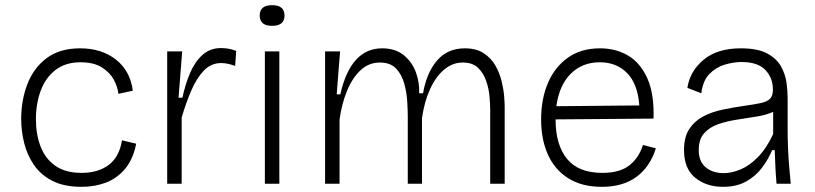

<svg xmlns="http://www.w3.org/2000/svg" viewBox="-20 -711 3152 743"><path d="M296 12Q228 12 183 -11Q138 -34 111.5 -72.5Q85 -111 73.5 -157.5Q62 -204 62 -251Q62 -323 86 -385.5Q110 -448 160.5 -486Q211 -524 290 -524Q373 -524 428.5 -480.5Q484 -437 494 -360L438 -348Q436 -373 421 -401.5Q406 -430 374.5 -450Q343 -470 292 -470Q233 -470 194.5 -440Q156 -410 137.5 -360Q119 -310 119 -250Q119 -191 137 -144Q155 -97 194 -69.5Q233 -42 296 -42Q360 -42 401 -73Q442 -104 452 -168L507 -155Q495 -94 463.5 -57Q432 -20 389 -4Q346 12 296 12Z M627 0V-512H685L671 -333H686Q697 -385 715.5 -428.5Q734 -472 763.5 -498.5Q793 -525 835 -525Q847 -525 861.5 -523Q876 -521 894 -514L890 -456Q876 -461 862.5 -464Q849 -467 836 -467Q796 -467 768 -437Q740 -407 719.5 -359Q699 -311 683 -256V0Z M1005 0V-512H1061V0ZM1033 -611Q985 -611 985 -651Q985 -691 1033 -691Q1081 -691 1081 -651Q1081 -611 1033 -611Z M1238 0V-512H1296L1283 -346H1297Q1337 -524 1459 -524Q1510 -524 1542.5 -497.5Q1575 -471 1589.5 -431Q1604 -391 1602 -350H1617Q1631 -430 1671.5 -477Q1712 -524 1779 -524Q1823 -524 1852 -505Q1881 -486 1897.5 -456.5Q1914 -427 1921.5 -395.5Q1929 -364 1931 -338Q1933 -312 1933 -300V0H1877V-284Q1877 -305 1874.5 -336Q1872 -367 1861.5 -397.5Q1851 -428 1830 -448.5Q1809 -469 1771 -469Q1731 -469 1698.5 -441.5Q1666 -414 1644 -365.5Q1622 -317 1613 -254V0H1558V-259Q1558 -282 1556 -317Q1554 -352 1544.5 -387Q1535 -422 1513 -445.5Q1491 -469 1450 -469Q1407 -469 1375 -439Q1343 -409 1322.5 -358.5Q1302 -308 1294 -248V0Z M2309 12Q2231 12 2178.5 -21.5Q2126 -55 2100 -113.5Q2074 -172 2074 -248Q2074 -328 2100.5 -390Q2127 -452 2178 -488Q2229 -524 2302 -524Q2363 -524 2410.5 -496Q2458 -468 2485 -408Q2512 -348 2509 -252L2130 -249V-248Q2130 -151 2174 -96.5Q2218 -42 2311 -42Q2379 -42 2416 -71.5Q2453 -101 2468 -150L2518 -137Q2496 -66 2443.5 -27Q2391 12 2309 12ZM2301 -470Q2233 -470 2188.5 -425.5Q2144 -381 2133 -300L2454 -303Q2448 -386 2407 -428Q2366 -470 2301 -470Z M2777 12Q2714 12 2670.5 -23Q2627 -58 2627 -131Q2627 -181 2647.5 -212Q2668 -243 2701.5 -260.5Q2735 -278 2775.5 -286.5Q2816 -295 2857 -301Q2901 -307 2925.5 -312.5Q2950 -318 2960.5 -329.5Q2971 -341 2971 -364Q2971 -410 2941.5 -440.5Q2912 -471 2850 -471Q2819 -471 2785 -461Q2751 -451 2725.5 -425Q2700 -399 2694 -350L2640 -371Q2650 -436 2703 -480Q2756 -524 2847 -524Q2913 -524 2950 -503.5Q2987 -483 3003.5 -452Q3020 -421 3024 -388.5Q3028 -356 3028 -332V-204Q3028 -175 3029.5 -138.5Q3031 -102 3034 -65.5Q3037 -29 3040 0H2985Q2982 -36 2980.5 -67.5Q2979 -99 2978 -130H2968Q2953 -94 2928.5 -61.5Q2904 -29 2867 -8.5Q2830 12 2777 12ZM2781 -41Q2811 -41 2845 -55Q2879 -69 2912 -102Q2945 -135 2972 -192V-278Q2945 -266 2908 -260Q2871 -254 2832 -248Q2793 -242 2759.5 -230.5Q2726 -219 2705 -195.5Q2684 -172 2684 -131Q2684 -86 2711 -63.5Q2738 -41 2781 -41Z"/></svg>

Font: Bricolage Grotesque 10pt ExtraLight
Style: Regular
Weight: 200
Designer: Mathieu Triay
Foundry: Atelier Triay
Version: Version 1.000; ttfautohint (v1.8.4.7-5d5b);gftools[0.9.32]